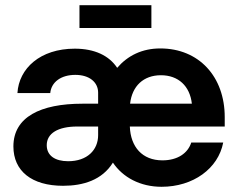

<svg xmlns="http://www.w3.org/2000/svg" viewBox="-20 -716 923 748"><path d="M225.6 7.8C304.2 7.8 377.9 -14.6 419.9 -82.5C458.5 -24.9 526.4 11.7 609.4 11.7C732.4 11.7 830.1 -59.1 849.6 -160.6H725.1C711.9 -119.1 671.9 -91.3 612.8 -91.3C534.2 -91.3 488.8 -143.6 485.8 -223.1H855.5V-259.8C855.5 -417.5 754.9 -527.3 604.5 -527.3C533.2 -527.3 477.1 -499 436.5 -451.7C405.3 -499 349.1 -526.4 271.5 -526.4C136.2 -526.4 53.7 -449.2 47.9 -353.5H175.8C179.7 -395.5 216.8 -424.3 273.4 -424.3C328.6 -424.3 362.3 -395.5 362.3 -355V-312H300.8C138.2 -312 32.2 -260.3 32.2 -145.5C32.2 -49.8 103.5 7.8 225.6 7.8ZM569.8 -695.8H289.6V-606.9H569.8ZM162.1 -150.4C162.1 -196.3 205.6 -223.1 280.8 -223.1H362.3V-189.5C362.3 -131.8 319.8 -87.9 245.6 -87.9C194.8 -87.9 162.1 -109.4 162.1 -150.4ZM486.8 -312C494.6 -380.9 539.1 -422.9 606.9 -422.9C674.8 -422.9 719.7 -380.9 727.5 -312Z"/></svg>

Font: Raveo Display Display SemiBold
Style: Regular
Weight: 600
Designer: Jakub Foglar, Rasmus Andersson (Inter)
Foundry: Jakubfoglar.com
Version: Version 1.100;Glyphs 3.2.3 (3260)